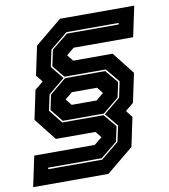

<svg xmlns="http://www.w3.org/2000/svg" viewBox="-110 -715 775 879"><g transform="rotate(-10 278.0 -275.0)"><path d="M-27 94.5 3 -47H284.5L320.5 -76.5L298 -105H113.5L32.5 -208L61 -342.5L100 -374.5L74.5 -406L103 -540.5L228 -643.5H573L543 -502H266.5L231 -473L254 -444H437.5L518.5 -341L490 -206.5L452 -175L476.5 -143L448 -8.5L323 94.5ZM55 25.5H306L389 -42.5L405 -116L354.5 -177L431.5 -240.5L447 -314L394 -378.5H202L155.5 -435L171.5 -509.5L247.5 -571H488L489.5 -578H246.5L165 -511.5L148 -433L196.5 -373.5L121 -311L105 -237.5L155.5 -174H347.5L397.5 -114L382.5 -44.5L305 18.5H56.5ZM212 -246H328L362.5 -274.5L340 -303H223L189 -275ZM159.5 -181 112.5 -239.5 127.5 -309 203.5 -371.5H390L439.5 -312L425 -242.5L350 -181Z"/></g></svg>

Font: Tourney ExtraBold
Style: Italic
Weight: 800
Italic angle: -12°
Version: Version 1.015